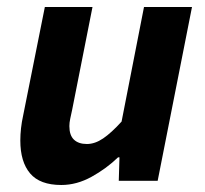

<svg xmlns="http://www.w3.org/2000/svg" viewBox="-20 -516 584 548"><path d="M155 12Q94 12 66 -21Q38 -54 38 -115Q38 -132 40 -150Q42 -168 46 -186L108 -496H244L186 -203Q183 -189 180.5 -177.5Q178 -166 178 -156Q178 -130 191 -117.5Q204 -105 228 -105Q251 -105 274.5 -121Q298 -137 327 -169L391 -496H528L430 0H319L321 -67H317Q284 -35 241.5 -11.5Q199 12 155 12Z"/></svg>

Font: Source Sans 3
Style: Bold Italic
Weight: 700
Italic angle: -11°
Designer: Paul D. Hunt
Foundry: Adobe
Version: Version 3.052;hotconv 1.1.0;makeotfexe 2.6.0